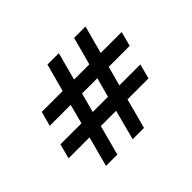

<svg xmlns="http://www.w3.org/2000/svg" viewBox="-147 -971 1222 1222"><g transform="rotate(-45 464.0 -360.0)"><path d="M194.5 -0.5 248.5 -203H60L86.5 -302.5H275.5L310 -434H121.5L148.5 -532.5H336.5L387 -720H489.5L439 -532.5H576.5L627 -720H729.5L679 -532.5H867.5L841.5 -434H652.5L617 -302.5H805.5L779.5 -203H590.5L536.5 -0.5H434.5L488 -203H350.5L296.5 -0.5ZM377.5 -302.5H514.5L550 -434H412.5Z"/></g></svg>

Font: Manrope ExtraLight SemiBold
Style: Regular
Weight: 600
Version: Version 4.504